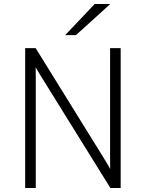

<svg xmlns="http://www.w3.org/2000/svg" viewBox="-20 -941 730 961"><path d="M106 0V-700H158.5L501.5 -146.5Q509 -134.5 516.5 -121.8Q524 -109 531.5 -95.5Q531.5 -108.5 531.2 -121.2Q531 -134 531 -146.5V-700H584V0H532.5L188.5 -554Q181 -566 173.2 -579Q165.5 -592 158.5 -604.5Q158.5 -592.5 158.8 -579.5Q159 -566.5 159 -554V0ZM306 -765 454 -921H532L360 -765Z"/></svg>

Font: Overpass ExtraLight
Style: Regular
Weight: 250
Designer: Delve Withrington, Dave Bailey, Thomas Jockin
Foundry: Delve Fonts LLC
Version: Version 4.000